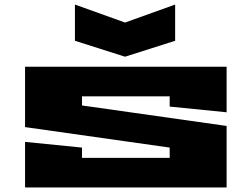

<svg xmlns="http://www.w3.org/2000/svg" viewBox="-20 -823 1105 843"><path d="M90 0V-200L340 -175V-130H725V-175L90 -265V-530H975V-330L725 -355V-400H340V-360L975 -270V0ZM309 -644V-803L529 -724L749 -803V-644L529 -574Z"/></svg>

Font: Stalinist One
Style: Regular
Weight: 400
Designer: Jovanny Lemonad
Foundry: Alexey Maslov, Jovanny Lemonad
Version: Version 3.004